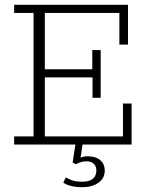

<svg xmlns="http://www.w3.org/2000/svg" viewBox="-20 -603 622 801"><path d="M39 0V-34H120V-549H39V-583H514V-417H478V-549H167V-314H365V-394H400V-195H366V-280H167V-34H493V-171H529V0ZM323 178Q298 178 277.5 173Q257 168 244 159L255 137Q268 145 283 150Q298 155 323 155Q382 155 382 107Q382 92 372 81Q362 70 341 70Q330 70 320 72.5Q310 75 297 82L283 75L296 -10H326L315 61L303 60Q314 55 324 52Q334 49 345 49Q379 49 398 65Q417 81 417 109Q417 141 390.5 159.5Q364 178 323 178Z"/></svg>

Font: Rokkitt SemiBold ExtraLight
Style: Regular
Weight: 250
Version: Version 3.103